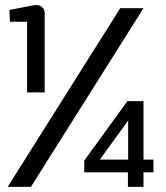

<svg xmlns="http://www.w3.org/2000/svg" viewBox="-20 -732 650 752"><path d="M155 -370H86V-647H19L17 -693L109 -711Q114 -712 125 -712Q136 -712 145.5 -703.5Q155 -695 155 -679ZM101 0H10L451 -700H542ZM542 -336V-107H581V-57H542V0H481V-57H310V-103L479 -336ZM482 -107V-260L371 -107Z"/></svg>

Font: Voces
Style: Regular
Weight: 400
Designer: Ana Paula Megda, Pablo Ugerman
Foundry: Ana Paula Megda, Pablo Ugerman
Version: Version 1.003